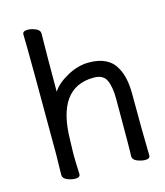

<svg xmlns="http://www.w3.org/2000/svg" viewBox="-110 -796 770 897"><g transform="rotate(-15 275.5 -348.0)"><path d="M481.9 17.1Q462.9 17.1 442.4 8.5Q421.9 0 421.9 -17.1Q423.8 -34.2 423.8 -293Q423.8 -351.1 408.9 -384Q394 -417 348.1 -417Q168.9 -417 166 -162.1L164.1 -97.2Q164.1 -59.1 167 1Q167 17.1 144 17.1Q125 17.1 104.5 8.5Q84 0 84 -17.1L85.9 -115.2Q85.9 -590.3 83 -696.8Q83 -712.9 106.9 -712.9Q125 -712.9 145.5 -704.3Q166 -695.8 166 -679.2Q164.1 -580.1 164.1 -397.9Q186 -433.1 238.5 -462.2Q291 -491.2 344.2 -491.2Q440.4 -491.2 475.1 -424.8Q502 -377.9 502 -296.9Q502 -105 504.9 1Q504.9 17.1 481.9 17.1Z"/></g></svg>

Font: LXGW WenKai Screen R
Style: Regular
Weight: 400
Designer: Fontworks Inc.
Version: Version 1.235;May 31, 2022